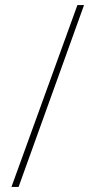

<svg xmlns="http://www.w3.org/2000/svg" viewBox="-20 -734 368 754"><path d="M310 -714H284L25 0H53Z"/></svg>

Font: Noto Sans Myanmar ExtraCondensed Thin
Style: Regular
Weight: 100
Width: 2
Designer: Monotype Design Team
Foundry: Monotype Imaging Inc.
Version: Version 2.107